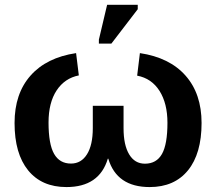

<svg xmlns="http://www.w3.org/2000/svg" viewBox="-20 -756 885 786"><path d="M485.8 -231.4Q485.8 -162.1 508.8 -124Q531.7 -85.9 573.2 -85.9Q620.6 -85.9 643.1 -125.7Q665.5 -165.5 665.5 -253.4Q665.5 -332.5 633.1 -383.8Q600.6 -435.1 541.5 -446.3L552.7 -538.6Q674.3 -520.5 739.7 -446.3Q805.2 -372.1 805.2 -252.4Q805.2 -127 749.5 -58.6Q693.8 9.8 592.8 9.8Q458 9.8 423.3 -106.4H421.4Q386.7 9.8 252 9.8Q150.9 9.8 95.2 -58.6Q39.6 -127 39.6 -252.4Q39.6 -372.6 105 -446.5Q170.4 -520.5 291.5 -538.6L302.7 -447.3Q245.1 -436 211.9 -386Q178.7 -335.9 178.7 -254.4Q178.7 -166 201.4 -126.2Q224.1 -86.4 270.5 -86.4Q312.5 -86.4 336.2 -124.5Q359.9 -162.6 359.9 -231.4V-322.8H485.8ZM384.8 -577.6V-593.8L418.5 -736.3H543.9V-718.3L436 -577.6Z"/></svg>

Font: Liberation Sans
Style: Bold
Weight: 700
Designer: Steve Matteson
Foundry: Ascender Corporation
Version: Version 2.1.5